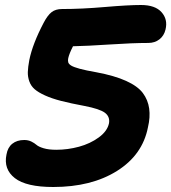

<svg xmlns="http://www.w3.org/2000/svg" viewBox="-20 -727 685 768"><path d="M192.9 21Q85 21 39.3 -14.6Q-6.3 -50.3 5.9 -108.9Q10.7 -137.2 29.3 -152.1Q47.9 -167 77.1 -167Q92.8 -167 105.2 -160.9Q117.7 -154.8 126 -147.5Q134.3 -140.1 154.5 -134Q174.8 -127.9 205.1 -127.9Q251 -127.9 295.9 -140.1Q340.8 -152.3 375 -177.2Q409.2 -202.1 416 -233.9Q420.4 -260.3 399.7 -275.9Q378.9 -291.5 317.9 -303.2Q262.7 -313.5 224.9 -323.2Q187 -333 160.2 -345.2Q133.3 -357.4 118.7 -370.1Q104 -382.8 97.4 -401.1Q90.8 -419.4 91.3 -438.7Q91.8 -458 97.2 -486.8Q110.4 -551.8 154.8 -636.2Q170.4 -666 186.5 -678.5Q202.6 -690.9 228 -690.9Q306.6 -690.9 399.9 -699Q493.2 -707 543.9 -707Q600.6 -707 626.2 -678.2Q651.9 -649.4 642.1 -608.9Q636.2 -584 617.7 -569.6Q599.1 -555.2 573.2 -555.2Q511.2 -555.2 419.4 -549.1Q327.6 -543 272 -542Q256.8 -512.2 252.9 -494.1Q251 -485.4 252.9 -478Q254.9 -470.7 264.9 -464.6Q274.9 -458.5 299.1 -451.9Q323.2 -445.3 365.2 -438Q438.5 -424.3 484.6 -403.3Q530.8 -382.3 551.3 -355Q571.8 -327.6 576.7 -293Q581.5 -258.3 571.8 -217.8Q550.3 -107.4 448 -43.2Q345.7 21 192.9 21Z"/></svg>

Font: Shantell Sans Bouncy
Style: Bold Italic
Weight: 700
Italic angle: -11.31°
Designer: Stephen Nixon, Anya Danilova, Shantell Martin
Foundry: Arrow Type
Version: Version 1.006;[9816181b4]